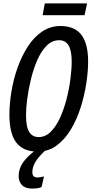

<svg xmlns="http://www.w3.org/2000/svg" viewBox="-20 -876 548 1122"><path d="M199 10Q116 10 75.5 -42.5Q35 -95 35 -205Q35 -270 47 -342Q59 -414 83 -481.5Q107 -549 142.5 -604Q178 -659 226 -691.5Q274 -724 333 -724Q416 -724 455.5 -672.5Q495 -621 495 -516Q495 -460 484.5 -390Q474 -320 452 -250Q430 -180 395 -121Q360 -62 311.5 -26Q263 10 199 10ZM206 -75Q245 -75 276 -105.5Q307 -136 330 -186Q353 -236 368.5 -295.5Q384 -355 391.5 -413.5Q399 -472 399 -518Q399 -641 326 -641Q284 -641 252 -608.5Q220 -576 197.5 -524Q175 -472 160.5 -412Q146 -352 139 -297Q132 -242 132 -204Q132 -134 151 -104.5Q170 -75 206 -75ZM229 -787 242 -856H489L474 -787ZM167 226Q128 226 108.5 205.5Q89 185 89 153Q89 110 114.5 73.5Q140 37 190 0H248Q206 39 187.5 69.5Q169 100 169 130Q169 161 198 161Q206 161 216 159.5Q226 158 237 155L223 217Q210 223 196 224.5Q182 226 167 226Z"/></svg>

Font: Noto Sans ExtraCondensed Medium
Style: Italic
Weight: 500
Width: 2
Italic angle: -12°
Designer: Monotype Design Team
Foundry: Monotype Imaging Inc.
Version: Version 2.013; ttfautohint (v1.8.4.7-5d5b)